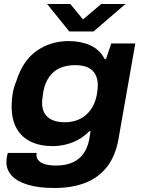

<svg xmlns="http://www.w3.org/2000/svg" viewBox="-20 -744 716 958"><path d="M252 194Q173 194 119.5 178Q66 162 39 133Q12 104 12 64Q12 55 13.5 44Q15 33 19 19H163Q162 23 162 25Q162 27 162 30Q162 46 173.5 58Q185 70 207 76Q229 82 260 82Q310 82 344.5 65.5Q379 49 398.5 19.5Q418 -10 425 -48Q427 -59 428.5 -69.5Q430 -80 432 -89H425Q402 -65 373 -48.5Q344 -32 310.5 -23.5Q277 -15 242 -15Q181 -15 135 -36.5Q89 -58 63.5 -102Q38 -146 38 -214Q38 -247 43.5 -278.5Q49 -310 61 -338Q93 -441 162.5 -490Q232 -539 323 -539Q383 -539 430 -518Q477 -497 502 -450H509L535 -527H655L571 -49Q556 35 513.5 89Q471 143 405 168.5Q339 194 252 194ZM304 -134Q335 -134 362 -143.5Q389 -153 409.5 -171Q430 -189 443.5 -214Q457 -239 463 -271Q465 -283 466 -291.5Q467 -300 467.5 -306.5Q468 -313 468 -318Q468 -351 455.5 -373.5Q443 -396 418 -407.5Q393 -419 355 -419Q311 -419 278 -404Q245 -389 224.5 -359Q204 -329 196 -286Q194 -270 192.5 -260Q191 -250 190.5 -243Q190 -236 190 -230Q190 -200 202.5 -178.5Q215 -157 240.5 -145.5Q266 -134 304 -134ZM606 -724 447 -587H326L215 -724H331L413 -624H367L485 -724Z"/></svg>

Font: Archivo SemiExpanded
Style: Bold Italic
Weight: 700
Width: 6
Italic angle: -10°
Designer: Hector Gatti
Foundry: Omnibus-Type
Version: Version 2.001